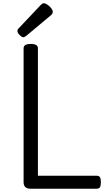

<svg xmlns="http://www.w3.org/2000/svg" viewBox="-20 -1160 665 1180"><path d="M169 0Q125 0 125 -40V-863Q125 -877 136 -883.5Q147 -890 169 -890Q191 -890 202 -883.5Q213 -877 213 -863V-80H573Q588 -80 594 -71.5Q600 -63 600 -40Q600 -18 594 -9Q588 0 573 0ZM124 -931Q114 -931 100.5 -945Q87 -959 87 -969Q87 -973 88 -976.5Q89 -980 95 -986L230 -1129Q235 -1134 239.5 -1137Q244 -1140 249 -1140Q259 -1140 272 -1131Q285 -1122 294.5 -1110Q304 -1098 304 -1088Q304 -1081 301.5 -1076Q299 -1071 289 -1063L143 -941Q137 -937 132.5 -934Q128 -931 124 -931Z"/></svg>

Font: Playwrite GB J
Style: Regular
Weight: 400
Designer: Veronika Burian, José Scaglione
Foundry: TypeTogether
Version: Version 1.002